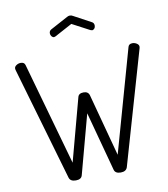

<svg xmlns="http://www.w3.org/2000/svg" viewBox="-101 -1039 988 1129"><g transform="rotate(-10 393.5 -474.5)"><path d="M22 -704Q22 -715 34 -723Q46 -731 60 -731Q81 -731 86 -714L259 -100L359 -473Q364 -496 394 -496Q421 -496 428 -473L528 -100L701 -714Q706 -731 727 -731Q741 -731 753 -723Q765 -715 765 -704Q765 -699 764 -696L568 -18Q560 6 528 6Q495 6 489 -18L394 -371L299 -18Q293 6 260 6Q227 6 220 -18L23 -696Q22 -699 22 -704ZM259 -872Q259 -887 272 -894L376 -950Q384 -955 393 -955Q402 -955 410 -950L514 -894Q527 -888 527 -871Q527 -861 521 -854Q515 -847 507 -847Q506 -847 497 -850L393 -905L289 -849L280 -846Q272 -846 265.5 -854Q259 -862 259 -872Z"/></g></svg>

Font: Terminal Dosis
Style: Regular
Weight: 400
Designer: Edgar Tolentino, Pablo Impallari, Igino Marini
Foundry: Edgar Tolentino, Pablo Impallari, Igino Marini
Version: Version 1.007